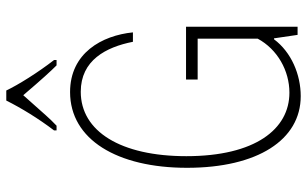

<svg xmlns="http://www.w3.org/2000/svg" viewBox="-203 -764 977 611"><g transform="rotate(-90 285.5 -458.5)"><path d="M288 -873C340 -812 365 -785 383 -767H400V-775C361 -825 321 -889 303 -927H271C247 -879 214 -825 176 -775V-767H191C220 -795 218 -795 288 -873ZM338 -355V-318H468V-127C434 -64 366 -26 296 -26C180 -26 94 -135 94 -354C94 -563 173 -690 299 -690C399 -690 441 -610 458 -524H488C478 -623 422 -724 298 -724C147 -724 57 -574 57 -352C57 -127 146 10 285 10C354 10 425 -20 466 -75H469L480 0H506V-355Z"/></g></svg>

Font: Kathrein 37 Thin Condensed
Style: Regular
Weight: 250
Width: 3
Designer: Lazydogs Typefoundry, based on Open Sans by Ascender Corporation
Foundry: Lazydogs Typefoundry
Version: Version 1.003;PS 001.003;hotconv 1.0.88;makeotf.lib2.5.64775